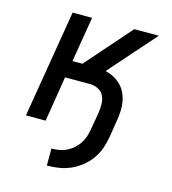

<svg xmlns="http://www.w3.org/2000/svg" viewBox="-109 -620 819 914"><g transform="rotate(15 300.0 -162.5)"><path d="M206 205V121Q224 121 243 118Q262 115 279.5 106.5Q297 98 312 85Q327 72 338 55.5Q349 39 355 21Q361 3 364 -16L379 -103Q382 -125 381.5 -146.5Q381 -168 372 -186Q363 -204 344 -213.5Q325 -223 304 -223H181L145 0H48L136 -530H232L195 -307H244L440 -530H561L386 -332L360 -302Q382 -297 401.5 -286.5Q421 -276 436.5 -260.5Q452 -245 461.5 -225Q471 -205 475 -182.5Q479 -160 478 -136.5Q477 -113 473 -90L459 -2Q454 27 444 55Q434 83 416 108Q398 133 373.5 152.5Q349 172 321 184Q293 196 264 200.5Q235 205 206 205Z"/></g></svg>

Font: Iosevka Curly Medium Extended
Style: Italic
Weight: 500
Width: 7
Italic angle: -9°
Monospace: yes
Designer: Belleve Invis
Foundry: Belleve Invis
Version: Version 11.1.0; ttfautohint (v1.8.3)